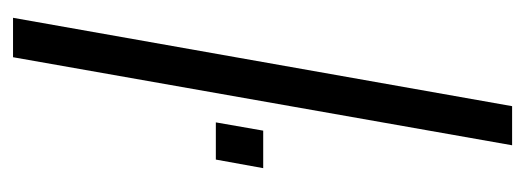

<svg xmlns="http://www.w3.org/2000/svg" viewBox="-282 -544 825 302"><g transform="rotate(90 131.0 -392.5)"><path d="M7.5 0H69.5L208 -785H146.5ZM185 -393.5 172 -319H230.5L244 -393.5Z"/></g></svg>

Font: Anybody UltraCondensed Thin Light
Style: Italic
Weight: 300
Italic angle: -10°
Version: Version 1.111